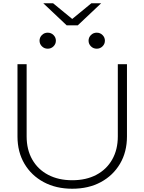

<svg xmlns="http://www.w3.org/2000/svg" viewBox="-20 -1143 884 1175"><path d="M456 -988H388L245 -1123H305L422 -1027L539 -1123H599ZM272 -845Q251 -845 236.5 -859.5Q222 -874 222 -894Q222 -914 236.5 -928.5Q251 -943 272 -943Q293 -943 307.5 -928.5Q322 -914 322 -894Q322 -874 307.5 -859.5Q293 -845 272 -845ZM572 -845Q551 -845 536.5 -859.5Q522 -874 522 -894Q522 -914 536.5 -928.5Q551 -943 572 -943Q593 -943 607.5 -928.5Q622 -914 622 -894Q622 -874 607.5 -859.5Q593 -845 572 -845ZM143 -308Q143 -227 177.5 -166.5Q212 -106 275 -73Q338 -40 422 -40Q507 -40 569.5 -73Q632 -106 666.5 -166.5Q701 -227 701 -308V-750H757V-308Q757 -213 714.5 -141Q672 -69 597 -28.5Q522 12 422 12Q323 12 247.5 -28.5Q172 -69 129.5 -141Q87 -213 87 -308V-750H143Z"/></svg>

Font: Bounded
Style: Regular
Weight: 200
Designer: Vlad Churkin
Version: Version 1.0